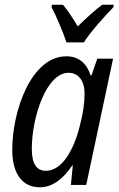

<svg xmlns="http://www.w3.org/2000/svg" viewBox="-20 -785 507 815"><path d="M262 -605H336C360 -645 429 -722 461 -754L463 -765H414C383 -742 348 -710 310 -673C286 -713 264 -746 247 -765H200L199 -754C218 -719 250 -644 262 -605ZM149 10C204 10 249 -27 287 -83H289L281 0H346L460 -536H393L368 -464H365C349 -515 315 -546 262 -546C112 -546 32 -314 32 -149C32 -46 76 10 149 10ZM175 -60C135 -60 115 -90 115 -153C115 -286 176 -476 271 -476C313 -476 339 -442 339 -388C339 -348 333 -304 318 -248C294 -151 244 -60 175 -60Z"/></svg>

Font: Noto Sans Condensed
Style: Italic
Weight: 400
Width: 3
Italic angle: -12°
Designer: Monotype Design Team
Foundry: Monotype Imaging Inc.
Version: Version 2.013